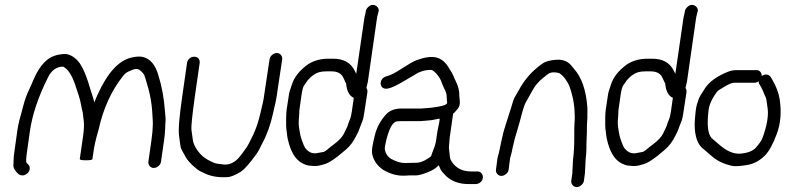

<svg xmlns="http://www.w3.org/2000/svg" viewBox="-20 -710 3171 775"><path d="M360 -296C361 -300 355 -318 345 -349C332 -395 318 -431 301 -456C284 -478 265 -490 245 -492C217 -492 191 -485 171 -469C151 -453 132 -427 116 -390C112 -381 106 -366 97 -347C88 -328 80 -307 74 -283C68 -259 62 -239 58 -224C54 -209 52 -195 50 -183L37 -90C36 -82 35 -74 35 -65C35 -56 34 -49 34 -42C34 -35 37 -26 46 -16L53 -9C58 -4 64 -2 71 -2C78 -2 84 -5 90 -10C96 -15 99 -21 100 -28C101 -35 99 -41 94 -46L87 -53C85 -56 85 -68 88 -90L101 -183C111 -249 135 -321 174 -398C188 -427 209 -441 235 -441L237 -440C242 -436 243 -436 248 -432C260 -421 271 -402 281 -375C294 -337 303 -310 306 -293C309 -276 312 -263 314 -256C315 -249 316 -237 318 -222C320 -207 319 -185 315 -158L302 -68C302 -65 310 -63 327 -63C344 -63 353 -65 353 -68L357 -95C360 -119 367 -150 378 -187C397 -273 430 -345 478 -405C485 -414 494 -420 505 -424C518 -430 528 -433 536 -431C544 -429 553 -421 562 -408C565 -400 571 -382 579 -352C587 -322 592 -293 594 -265C596 -237 597 -219 597 -212C597 -205 596 -197 596 -190C596 -183 595 -176 594 -167C593 -158 592 -150 591 -142L579 -58C578 -51 580 -45 584 -40C588 -35 594 -32 601 -32C608 -32 614 -35 620 -40C626 -45 629 -51 630 -58L642 -142C644 -155 646 -173 647 -195C647 -202 647 -210 648 -218C649 -226 648 -241 646 -260C642 -314 633 -363 619 -407C607 -449 586 -473 557 -480C545 -483 531 -482 512 -478C460 -467 414 -417 373 -326C368 -315 364 -305 360 -296Z M764 -481C757 -481 751 -479 745 -474C739 -469 736 -463 735 -456L715 -317C704 -239 699 -187 703 -160C704 -150 706 -140 707 -130C708 -120 710 -111 714 -104C718 -97 723 -88 729 -77C735 -66 745 -54 758 -42C771 -30 781 -22 790 -18C799 -14 805 -11 811 -8C836 3 866 7 900 5C911 4 930 -3 954 -18C968 -28 988 -51 1015 -88C1021 -96 1029 -111 1039 -132C1058 -167 1072 -207 1082 -252L1088 -279C1092 -293 1097 -319 1102 -357L1119 -470C1120 -477 1118 -483 1114 -488C1110 -493 1104 -496 1097 -496C1090 -496 1084 -493 1078 -488C1072 -483 1069 -477 1068 -470L1051 -357C1046 -321 1042 -296 1038 -283L1032 -257C1024 -221 1014 -192 1003 -168C989 -138 979 -120 974 -113C969 -106 963 -98 958 -91C953 -84 947 -77 941 -70C923 -52 904 -44 883 -46C862 -48 849 -50 841 -54C834 -57 826 -61 817 -66C808 -71 800 -77 793 -84C771 -107 760 -129 758 -148C757 -156 755 -168 753 -184C751 -200 756 -244 766 -317L786 -456C787 -463 785 -469 781 -474C777 -479 771 -481 764 -481Z M1465 -381 1501 -632C1502 -639 1503 -645 1505 -652L1508 -663C1510 -670 1508 -676 1504 -681C1500 -686 1495 -689 1488 -690C1481 -691 1475 -689 1469 -684C1463 -679 1459 -674 1457 -667L1455 -656C1453 -648 1451 -640 1450 -632L1418 -412L1412 -424C1396 -457 1367 -473 1325 -473H1305C1275 -473 1248 -466 1224 -451C1189 -426 1167 -398 1158 -368C1155 -358 1152 -350 1150 -344C1148 -338 1147 -333 1146 -326L1137 -267C1136 -257 1135 -247 1135 -236V-204C1135 -194 1136 -187 1137 -181C1138 -175 1138 -169 1139 -164C1140 -159 1140 -154 1142 -147C1153 -98 1172 -66 1200 -51C1210 -46 1218 -43 1224 -42C1230 -41 1237 -41 1246 -40C1255 -39 1269 -41 1285 -46C1305 -50 1335 -70 1376 -106C1394 -121 1408 -141 1419 -164C1422 -170 1425 -175 1427 -180C1429 -185 1431 -191 1433 -196C1435 -201 1438 -209 1442 -219C1446 -229 1449 -242 1451 -259L1463 -338C1464 -345 1462 -350 1459 -355ZM1254 -91H1252C1237 -91 1225 -97 1215 -109C1210 -114 1205 -125 1199 -142C1193 -159 1191 -171 1190 -177C1189 -183 1188 -189 1187 -196C1186 -203 1185 -213 1186 -226C1187 -239 1188 -248 1188 -254C1188 -260 1188 -265 1189 -270L1197 -326C1200 -346 1203 -359 1208 -366C1213 -373 1218 -379 1222 -386C1230 -395 1238 -403 1248 -409C1260 -418 1276 -422 1298 -422H1318C1343 -422 1359 -413 1367 -394C1372 -382 1376 -375 1377 -373C1380 -342 1390 -323 1408 -315L1400 -259C1398 -247 1396 -236 1392 -227C1388 -218 1386 -212 1385 -208C1384 -204 1382 -199 1380 -195C1378 -191 1374 -182 1368 -170C1362 -158 1349 -143 1326 -126C1319 -121 1310 -114 1302 -107C1294 -100 1287 -96 1282 -96Z M1746 -182 1741 -148C1739 -133 1735 -119 1730 -107C1725 -95 1722 -86 1721 -82C1720 -78 1711 -72 1697 -64C1683 -56 1671 -53 1660 -53L1613 -52C1597 -52 1579 -58 1558 -69C1543 -79 1535 -93 1533 -110L1535 -124L1538 -139C1539 -144 1540 -149 1542 -155C1553 -195 1566 -217 1581 -220C1584 -221 1594 -221 1610 -221H1675L1701 -223C1719 -224 1730 -226 1737 -228C1744 -230 1750 -230 1755 -231L1753 -216ZM1681 -272H1601C1574 -272 1553 -264 1539 -249C1517 -225 1501 -197 1493 -164C1488 -144 1485 -129 1483 -117C1481 -105 1481 -94 1483 -85C1489 -60 1504 -40 1526 -25C1553 -9 1579 -1 1605 -1C1615 -1 1624 -1 1632 -2H1659C1669 -2 1684 -6 1705 -14C1726 -22 1741 -32 1751 -43C1752 -41 1754 -37 1757 -29C1760 -21 1768 -12 1780 0C1803 22 1834 33 1871 33H1898C1906 33 1913 31 1919 26C1925 21 1928 15 1929 8C1930 1 1928 -5 1924 -10C1920 -15 1915 -18 1908 -18H1880C1846 -18 1820 -32 1803 -58C1798 -65 1796 -74 1795 -86C1794 -98 1793 -107 1792 -114C1793 -132 1794 -145 1795 -153L1809 -251C1814 -255 1820 -261 1827 -270C1834 -279 1837 -289 1836 -300C1835 -311 1834 -318 1834 -322C1835 -341 1830 -363 1818 -386C1815 -391 1813 -396 1810 -404C1807 -412 1802 -421 1794 -432C1780 -458 1762 -473 1741 -478C1720 -483 1694 -479 1661 -467C1648 -462 1629 -451 1603 -434C1577 -417 1558 -407 1546 -404C1534 -401 1525 -396 1521 -389C1517 -382 1516 -376 1517 -369C1518 -362 1522 -357 1528 -354C1534 -351 1543 -351 1555 -355C1567 -359 1584 -367 1606 -380C1628 -393 1642 -401 1647 -404C1652 -407 1659 -411 1667 -416C1684 -424 1701 -428 1719 -428C1725 -428 1733 -422 1742 -412C1751 -402 1757 -392 1761 -382C1765 -372 1768 -362 1774 -351C1780 -340 1783 -330 1783 -320C1783 -310 1784 -302 1785 -295C1784 -286 1762 -280 1719 -275Z M2290 -9 2286 19C2285 26 2287 32 2291 37C2295 42 2301 45 2308 45C2315 45 2321 42 2327 37C2333 32 2336 26 2337 19L2341 -10L2344 -68C2346 -84 2347 -98 2347 -109C2347 -120 2347 -134 2348 -151C2349 -168 2349 -181 2349 -190C2349 -199 2349 -209 2350 -219C2351 -229 2351 -239 2351 -248V-275C2346 -347 2327 -399 2297 -432C2292 -437 2289 -443 2284 -448C2271 -462 2254 -469 2235 -469C2216 -469 2199 -466 2184 -461C2175 -458 2162 -449 2146 -435C2119 -413 2094 -383 2073 -344C2068 -335 2063 -326 2058 -318C2053 -310 2049 -295 2043 -275C2037 -255 2030 -233 2022 -209C2014 -185 2008 -161 2003 -137C1998 -113 1995 -97 1993 -90C1991 -83 1989 -77 1988 -71L1982 -25C1981 -18 1983 -13 1987 -8C1991 -3 1997 0 2004 0C2011 0 2017 -3 2023 -8C2029 -13 2032 -18 2033 -25L2039 -71C2040 -75 2041 -80 2043 -86C2045 -92 2047 -102 2049 -113C2054 -137 2060 -159 2067 -181C2074 -203 2080 -227 2087 -253C2094 -279 2100 -294 2104 -300C2108 -306 2112 -314 2117 -323C2122 -332 2128 -343 2136 -356C2144 -369 2155 -381 2168 -392C2181 -403 2190 -410 2195 -413C2200 -416 2207 -418 2215 -418C2223 -418 2230 -417 2237 -415C2239 -414 2245 -410 2252 -403C2259 -396 2265 -387 2271 -377C2277 -367 2282 -354 2287 -335C2292 -316 2295 -303 2296 -293C2297 -283 2299 -274 2299 -265C2299 -256 2300 -248 2300 -240C2300 -232 2300 -223 2299 -214C2298 -205 2298 -183 2298 -150C2298 -117 2296 -89 2293 -66Z M2753 -381 2789 -632C2790 -639 2791 -645 2793 -652L2796 -663C2798 -670 2796 -676 2792 -681C2788 -686 2783 -689 2776 -690C2769 -691 2763 -689 2757 -684C2751 -679 2747 -674 2745 -667L2743 -656C2741 -648 2739 -640 2738 -632L2706 -412L2700 -424C2684 -457 2655 -473 2613 -473H2593C2563 -473 2536 -466 2512 -451C2477 -426 2455 -398 2446 -368C2443 -358 2440 -350 2438 -344C2436 -338 2435 -333 2434 -326L2425 -267C2424 -257 2423 -247 2423 -236V-204C2423 -194 2424 -187 2425 -181C2426 -175 2426 -169 2427 -164C2428 -159 2428 -154 2430 -147C2441 -98 2460 -66 2488 -51C2498 -46 2506 -43 2512 -42C2518 -41 2525 -41 2534 -40C2543 -39 2557 -41 2573 -46C2593 -50 2623 -70 2664 -106C2682 -121 2696 -141 2707 -164C2710 -170 2713 -175 2715 -180C2717 -185 2719 -191 2721 -196C2723 -201 2726 -209 2730 -219C2734 -229 2737 -242 2739 -259L2751 -338C2752 -345 2750 -350 2747 -355ZM2542 -91H2540C2525 -91 2513 -97 2503 -109C2498 -114 2493 -125 2487 -142C2481 -159 2479 -171 2478 -177C2477 -183 2476 -189 2475 -196C2474 -203 2473 -213 2474 -226C2475 -239 2476 -248 2476 -254C2476 -260 2476 -265 2477 -270L2485 -326C2488 -346 2491 -359 2496 -366C2501 -373 2506 -379 2510 -386C2518 -395 2526 -403 2536 -409C2548 -418 2564 -422 2586 -422H2606C2631 -422 2647 -413 2655 -394C2660 -382 2664 -375 2665 -373C2668 -342 2678 -323 2696 -315L2688 -259C2686 -247 2684 -236 2680 -227C2676 -218 2674 -212 2673 -208C2672 -204 2670 -199 2668 -195C2666 -191 2662 -182 2656 -170C2650 -158 2637 -143 2614 -126C2607 -121 2598 -114 2590 -107C2582 -100 2575 -96 2570 -96Z M3055 -403C3055 -410 3053 -415 3049 -420C3045 -425 3040 -427 3033 -427H2953C2942 -427 2931 -425 2920 -421C2874 -403 2843 -380 2826 -354C2819 -343 2813 -334 2807 -324C2801 -314 2797 -302 2793 -288C2789 -274 2787 -255 2785 -230C2783 -205 2784 -181 2789 -160C2794 -139 2802 -124 2813 -114C2824 -104 2836 -95 2848 -84C2860 -73 2874 -63 2889 -56C2904 -49 2919 -44 2932 -41C2945 -38 2966 -39 2996 -44C3026 -49 3051 -64 3073 -88C3086 -103 3101 -130 3116 -171C3131 -212 3135 -258 3127 -310C3123 -335 3113 -362 3097 -389L3091 -399C3088 -404 3083 -408 3075 -409C3067 -410 3061 -408 3055 -403ZM3043 -382C3042 -377 3043 -372 3046 -369L3052 -359C3055 -353 3058 -347 3061 -340C3064 -333 3066 -326 3069 -321C3072 -316 3074 -308 3075 -298C3076 -288 3078 -278 3079 -269C3082 -239 3075 -200 3058 -154C3053 -141 3044 -129 3032 -115C3020 -101 3000 -93 2971 -90C2942 -87 2912 -100 2880 -129C2872 -136 2863 -144 2853 -152C2837 -169 2833 -206 2840 -265C2842 -281 2848 -298 2858 -315C2868 -332 2875 -342 2881 -346C2887 -350 2897 -356 2911 -364C2925 -372 2936 -376 2945 -376H3025C3031 -376 3037 -378 3043 -382Z"/></svg>

Font: AppleStorm
Style: Ita
Weight: 400
Foundry: Cannot Into Space Fonts
Version: Version 1.01